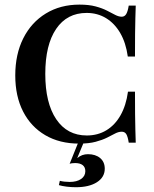

<svg xmlns="http://www.w3.org/2000/svg" viewBox="-20 -602 659 820"><path d="M317.7 11.3Q234.7 11.3 173.4 -24.6Q112.1 -60.5 78.6 -125.8Q45.2 -191.1 45.2 -279.8Q45.2 -370.2 79.4 -438.3Q113.7 -506.5 175.8 -544.4Q237.9 -582.3 319.4 -582.3Q359.7 -582.3 388.3 -574.6Q416.9 -566.9 437.1 -556.5Q457.3 -546 472.2 -538.3Q487.1 -530.6 500 -530.6Q512.1 -530.6 519 -541.9Q525.8 -553.2 529.8 -578.2H559.7Q558.9 -552.4 558.1 -524.2Q557.3 -496 556.9 -457.3Q556.5 -418.5 556.5 -360.5H525.8Q517.7 -419.4 493.5 -460.9Q469.4 -502.4 432.7 -524.6Q396 -546.8 350 -546.8Q266.1 -546.8 219.8 -478.6Q173.4 -410.5 173.4 -286.3Q173.4 -162.1 220.2 -92.7Q266.9 -23.4 350.8 -23.4Q397.6 -23.4 434.3 -45.6Q471 -67.7 494.8 -109.7Q518.5 -151.6 526.6 -210.5H556.5Q556.5 -154.8 556.9 -115.7Q557.3 -76.6 558.1 -48Q558.9 -19.4 559.7 7.3H529.8Q525.8 -18.5 519.4 -29Q512.9 -39.5 500 -39.5Q486.3 -39.5 471.8 -31.9Q457.3 -24.2 437.1 -14.1Q416.9 -4 388.3 3.6Q359.7 11.3 317.7 11.3ZM304 197.6Q284.7 197.6 264.9 195.2Q245.2 192.7 231.5 188.7L235.5 170.2Q244.4 172.6 255.6 173.8Q266.9 175 277.4 175Q308.1 175 326.2 162.5Q344.4 150 344.4 129Q344.4 112.1 333.1 103.2Q321.8 94.4 300.8 94.4Q294.4 94.4 287.9 95.2Q281.5 96 277.4 97.6L316.1 1.6H339.5L309.7 73.4Q320.2 64.5 331.5 60.5Q342.7 56.5 355.6 56.5Q387.9 56.5 407.7 73Q427.4 89.5 427.4 118.5Q427.4 154.8 394 176.2Q360.5 197.6 304 197.6Z"/></svg>

Font: Playfair
Style: Bold
Weight: 700
Designer: Claus Eggers Sørensen
Foundry: Claus Eggers Sørensen
Version: Version 2.001;gftools[0.9.30]